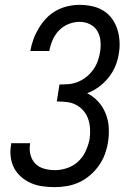

<svg xmlns="http://www.w3.org/2000/svg" viewBox="-20 -763 540 791"><path d="M206 8Q181 8 155.5 4.5Q130 1 108 -8.5Q86 -18 67.5 -34Q49 -50 38 -71Q27 -92 24 -117.5Q21 -143 26 -168Q26 -170 26 -171Q26 -172 26 -173H104Q104 -172 104 -171.5Q104 -171 104 -170Q100 -147 105.5 -125.5Q111 -104 125.5 -89Q140 -74 162 -68Q184 -62 206 -62Q231 -62 256.5 -70.5Q282 -79 302 -97.5Q322 -116 333 -140.5Q344 -165 349 -189Q352 -211 351 -232Q350 -253 343.5 -272Q337 -291 324.5 -306Q312 -321 294.5 -330.5Q277 -340 256 -342.5Q235 -345 214 -345L225 -415Q244 -415 263 -416.5Q282 -418 300.5 -425.5Q319 -433 335 -445.5Q351 -458 363 -474.5Q375 -491 382 -509.5Q389 -528 392 -547Q396 -570 394 -593Q392 -616 381.5 -634.5Q371 -653 351 -663Q331 -673 308 -673Q285 -673 262.5 -664Q240 -655 223 -637.5Q206 -620 196.5 -597.5Q187 -575 183 -553H105Q109 -577 117.5 -600.5Q126 -624 139.5 -646.5Q153 -669 171 -688Q189 -707 212 -719.5Q235 -732 259.5 -737.5Q284 -743 308 -743Q334 -743 359.5 -737.5Q385 -732 406 -719Q427 -706 441.5 -686Q456 -666 463.5 -642Q471 -618 472.5 -592Q474 -566 469 -539Q465 -514 454.5 -489Q444 -464 426.5 -442.5Q409 -421 386.5 -404.5Q364 -388 339 -379Q365 -366 384.5 -344.5Q404 -323 415 -296Q426 -269 428 -238.5Q430 -208 425 -177Q421 -152 412 -127.5Q403 -103 387.5 -81Q372 -59 351 -41Q330 -23 306 -12Q282 -1 256.5 3.5Q231 8 206 8Z"/></svg>

Font: Iosevka SS04
Style: Italic
Weight: 400
Italic angle: -9°
Monospace: yes
Designer: Belleve Invis
Foundry: Belleve Invis
Version: Version 19.0.0; ttfautohint (v1.8.4)